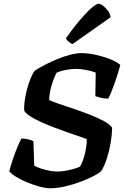

<svg xmlns="http://www.w3.org/2000/svg" viewBox="-20 -1003 666 1023"><path d="M248 0Q224.5 0 192 -8.5Q159.5 -17 126.5 -30.5Q93.5 -44 67.2 -60Q41 -76 29.5 -90.5Q36 -116.5 47.2 -150.5Q58.5 -184.5 71.5 -216Q84.5 -247.5 94 -265Q113 -265 130.5 -260.5Q148 -256 158 -251L162.5 -120Q177.5 -112 199.5 -104.8Q221.5 -97.5 244.5 -93.2Q267.5 -89 286 -89Q304.5 -89 327 -92.8Q349.5 -96.5 371 -102.5Q392.5 -108.5 406 -115Q414.5 -128 421.2 -146.8Q428 -165.5 432.8 -186Q437.5 -206.5 440 -226.2Q442.5 -246 442.5 -261.5Q427.5 -268 399.5 -277.2Q371.5 -286.5 336.5 -298.8Q301.5 -311 265.2 -325Q229 -339 196.5 -353.8Q164 -368.5 141 -383.5Q118 -398.5 109.5 -412Q107 -432 111 -462Q115 -492 123.2 -524.5Q131.5 -557 142.8 -584.5Q154 -612 165 -626Q187 -641 218.5 -657.2Q250 -673.5 285.2 -688Q320.5 -702.5 354 -711.2Q387.5 -720 412.5 -720Q449 -720 490 -711Q531 -702 566.8 -687.8Q602.5 -673.5 621 -657Q617 -640.5 609.2 -615.2Q601.5 -590 592 -563Q582.5 -536 573 -512.8Q563.5 -489.5 556.5 -477.5Q535 -477.5 516.2 -482.2Q497.5 -487 488 -490.5L490 -616Q470.5 -624 440.5 -630Q410.5 -636 386 -636Q372 -636 353 -633.8Q334 -631.5 315.2 -627Q296.5 -622.5 281 -615Q270.5 -594.5 261.5 -568.5Q252.5 -542.5 247.2 -516.8Q242 -491 241.5 -470Q258 -462 293.2 -450Q328.5 -438 372.5 -423.2Q416.5 -408.5 459.2 -391.8Q502 -375 534.2 -357.5Q566.5 -340 577.5 -322Q577 -287 570 -244.5Q563 -202 550.2 -161.2Q537.5 -120.5 519 -91Q507 -79.5 477.2 -64.2Q447.5 -49 408.2 -34.2Q369 -19.5 327 -9.8Q285 0 248 0ZM367 -768.5Q354.5 -772 344.5 -781.5Q334.5 -791 331 -798.5Q368.5 -852.5 403.8 -894Q439 -935.5 466 -959.2Q493 -983 504.5 -983Q515.5 -983 530 -971.8Q544.5 -960.5 556 -944.2Q567.5 -928 569 -911Z"/></svg>

Font: Texturina Medium
Style: Italic
Weight: 500
Italic angle: -11°
Designer: Guillermo Torres Carreño
Foundry: Omnibus-Type
Version: Version 1.002